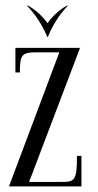

<svg xmlns="http://www.w3.org/2000/svg" viewBox="-20 -666 349 686"><path d="M80 -646H76C123 -599 146 -541 149 -534H151C154 -541 176 -599 223 -646H219C181 -625 156 -593 150 -583C143 -593 118 -625 80 -646ZM255 -109C255 -19 247 -16 197 -16H84L266 -495H35V-407H51C51 -470 58 -479 109 -479H192L12 0H271V-109Z"/></svg>

Font: Emberly
Style: Regular
Weight: 400
Designer: Rajesh Rajput
Foundry: Rajesh Rajput
Version: Version 1.000